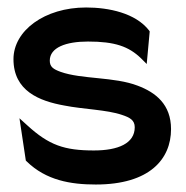

<svg xmlns="http://www.w3.org/2000/svg" viewBox="-20 -482 498 513"><path d="M16 -324C16 -239 85 -212 152 -200C202 -190 265 -189 306 -175C327 -168 340 -161 340 -142C340 -99 296 -80 231 -80C152 -80 111 -94 53 -147L32 -166L49 -53L51 -51C103 0 169 11 236 11C380 11 437 -57 437 -137C437 -203 396 -235 348 -253C286 -277 198 -270 142 -290C123 -297 113 -303 113 -320C113 -355 156 -371 215 -371C287 -371 324 -358 357 -326L372 -311L380 -398L378 -401C342 -447 271 -462 210 -462C99 -462 16 -400 16 -324Z"/></svg>

Font: Charger Pro
Style: ExBdNar
Weight: 400
Designer: Jasper
Foundry: Cannot Into Space Fonts
Version: Version 1.09